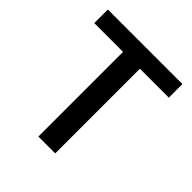

<svg xmlns="http://www.w3.org/2000/svg" viewBox="-190 -833 967 967"><g transform="rotate(45 293.5 -350.0)"><path d="M233 0V-603H28V-700H559V-603H353V0Z"/></g></svg>

Font: AWOL-DM SemiBold
Style: Regular
Weight: 600
Designer: Colophon Foundry, Jonny Pinhorn, Mikhail Sharanda
Foundry: Colophon Foundry
Version: Version 1.000;Glyphs 3.2.3 (3260)